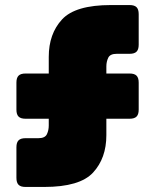

<svg xmlns="http://www.w3.org/2000/svg" viewBox="-20 -740 614 760"><path d="M401 -205Q401 -114 348.5 -57Q296 0 155 0H81Q62 0 53.5 -8.5Q45 -17 45 -36V-157Q45 -176 53.5 -184.5Q62 -193 81 -193H132Q158 -193 165.5 -208.5Q173 -224 173 -243V-270H81Q62 -270 53.5 -278.5Q45 -287 45 -306V-413Q45 -432 53.5 -440.5Q62 -449 81 -449H173V-515Q173 -606 225.5 -663Q278 -720 419 -720H493Q512 -720 520.5 -711.5Q529 -703 529 -684V-563Q529 -544 520.5 -535.5Q512 -527 493 -527H442Q416 -527 408.5 -511.5Q401 -496 401 -477V-449H493Q512 -449 520.5 -440.5Q529 -432 529 -413V-306Q529 -287 520.5 -278.5Q512 -270 493 -270H401Z"/></svg>

Font: Bungee
Style: Regular
Weight: 400
Designer: David Jonathan Ross
Foundry: David Jonathan Ross
Version: Version 1.000;PS 1.0;hotconv 1.0.72;makeotf.lib2.5.5900